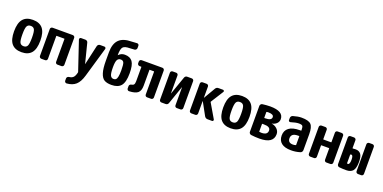

<svg xmlns="http://www.w3.org/2000/svg" viewBox="-11 -1767 6023 3019"><g transform="rotate(20 3000.0 -258.0)"><path d="M187.5 -124Q205.1 -89.8 250 -89.8Q294.9 -89.8 312.5 -124Q330.1 -158.2 330.1 -260.3Q330.1 -362.3 312.5 -396Q294.9 -429.7 250 -429.7Q205.1 -429.7 187.5 -396Q169.9 -362.3 169.9 -260.3Q169.9 -158.2 187.5 -124ZM85 -465.3Q139.6 -530.3 250 -530.3Q360.4 -530.3 415 -465.3Q469.7 -400.4 469.7 -260.3Q469.7 -120.1 415 -55.2Q360.4 9.8 250 9.8Q139.6 9.8 85 -55.2Q30.3 -120.1 30.3 -260.3Q30.3 -400.4 85 -465.3Z M918 -519.5Q932.6 -519.5 943.4 -509.8Q954.1 -500 954.1 -485.4V-35.2Q954.1 -20.5 943.4 -10.3Q932.6 0 918 0H850.6Q835.9 0 826.2 -9.8Q816.4 -19.5 816.4 -35.2V-416Q816.4 -420.9 810.5 -420.9H684.6Q679.7 -420.9 679.7 -416V-35.2Q679.7 -20.5 669.9 -10.3Q660.2 0 644.5 0H582Q567.4 0 556.6 -9.8Q545.9 -19.5 545.9 -35.2V-485.4Q545.9 -500 556.6 -509.8Q567.4 -519.5 582 -519.5Z M1447.3 -519.5Q1460.9 -519.5 1468.3 -509.3Q1475.6 -499 1471.7 -486.3L1327.1 9.8Q1294.9 121.1 1238.8 171.4Q1182.6 221.7 1086.9 228.5Q1073.2 229.5 1062.5 219.2Q1051.8 209 1051.8 195.3V157.2Q1051.8 142.6 1062.5 132.3Q1073.2 122.1 1087.9 120.1Q1134.8 115.2 1159.2 89.4Q1183.6 63.5 1196.3 3.9Q1197.3 1 1195.3 -4.9L1033.2 -486.3Q1029.3 -499 1037.1 -509.3Q1044.9 -519.5 1056.6 -519.5H1128.9Q1144.5 -519.5 1157.2 -510.3Q1169.9 -501 1172.9 -486.3L1255.9 -158.2Q1255.9 -157.2 1256.8 -157.2Q1257.8 -157.2 1257.8 -158.2L1332 -485.4Q1335.9 -500 1348.1 -509.8Q1360.4 -519.5 1375 -519.5Z M1754.9 -89.8Q1781.2 -89.8 1794.9 -102.1Q1808.6 -114.3 1816.9 -151.9Q1825.2 -189.5 1825.2 -259.8Q1825.2 -357.4 1811.5 -387.2Q1797.9 -417 1759.8 -417Q1720.7 -417 1702.6 -383.3Q1684.6 -349.6 1684.6 -259.8Q1684.6 -161.1 1701.7 -125.5Q1718.8 -89.8 1754.9 -89.8ZM1794.9 -509.8Q1883.8 -509.8 1924.3 -453.6Q1964.8 -397.5 1964.8 -259.8Q1964.8 -111.3 1914.6 -50.8Q1864.3 9.8 1754.9 9.8Q1678.7 9.8 1635.3 -16.1Q1591.8 -42 1568.4 -115.2Q1544.9 -188.5 1544.9 -320.3V-460Q1544.9 -603.5 1613.8 -671.9Q1682.6 -740.2 1830.1 -740.2Q1863.3 -740.2 1910.2 -745.1Q1923.8 -747.1 1934.6 -737.8Q1945.3 -728.5 1945.3 -714.8V-676.8Q1945.3 -661.1 1935.1 -649.9Q1924.8 -638.7 1910.2 -636.7Q1868.2 -631.8 1830.1 -631.8Q1746.1 -631.8 1718.3 -599.6Q1690.4 -567.4 1690.4 -466.8Q1690.4 -464.8 1691.4 -464.8Q1692.4 -464.8 1693.4 -465.8Q1734.4 -509.8 1794.9 -509.8Z M2418 -518.6Q2432.6 -518.6 2442.9 -508.3Q2453.1 -498 2453.1 -483.4V-34.2Q2453.1 -19.5 2442.9 -9.3Q2432.6 1 2418 1H2350.6Q2335.9 1 2326.2 -8.8Q2316.4 -18.6 2316.4 -34.2V-415Q2316.4 -419.9 2310.5 -419.9H2243.2Q2238.3 -419.9 2238.3 -415V-152.3Q2238.3 -68.4 2196.8 -32.2Q2155.3 3.9 2051.8 7.8Q2038.1 8.8 2027.3 -2Q2016.6 -12.7 2016.6 -27.3V-66.4Q2016.6 -80.1 2026.9 -90.3Q2037.1 -100.6 2051.8 -102.5Q2080.1 -106.4 2091.8 -123Q2103.5 -139.6 2103.5 -178.7V-415Q2103.5 -419.9 2098.6 -419.9H2072.3Q2057.6 -419.9 2046.9 -430.2Q2036.1 -440.4 2036.1 -455.1V-483.4Q2036.1 -498 2046.4 -508.3Q2056.6 -518.6 2072.3 -518.6Z M2909.2 -519.5Q2923.8 -519.5 2934.1 -509.8Q2944.3 -500 2944.3 -485.4V-35.2Q2944.3 -20.5 2934.1 -10.3Q2923.8 0 2909.2 0H2847.7Q2833 0 2823.2 -9.8Q2813.5 -19.5 2813.5 -35.2V-333Q2813.5 -334 2812 -334Q2810.5 -334 2810.5 -333L2706.1 -33.2Q2694.3 0 2659.2 0H2590.8Q2576.2 0 2565.9 -9.8Q2555.7 -19.5 2555.7 -35.2V-485.4Q2555.7 -500 2565.9 -509.8Q2576.2 -519.5 2590.8 -519.5H2648.4Q2663.1 -519.5 2672.9 -509.8Q2682.6 -500 2682.6 -485.4V-186.5Q2682.6 -185.5 2683.6 -185.5Q2684.6 -185.5 2684.6 -186.5L2790 -487.3Q2801.8 -520.5 2836.9 -519.5Z M3316.4 -269.5 3456.1 -31.2Q3461.9 -21.5 3456.1 -10.7Q3450.2 0 3438.5 0H3363.3Q3329.1 0 3310.5 -31.2L3195.3 -241.2Q3195.3 -242.2 3193.4 -242.2Q3192.4 -242.2 3192.4 -241.2V-35.2Q3192.4 -20.5 3182.1 -10.3Q3171.9 0 3157.2 0H3091.8Q3077.1 0 3066.4 -9.8Q3055.7 -19.5 3055.7 -35.2V-485.4Q3055.7 -500 3066.4 -509.8Q3077.1 -519.5 3091.8 -519.5H3157.2Q3171.9 -519.5 3182.1 -509.8Q3192.4 -500 3192.4 -485.4V-299.8Q3192.4 -298.8 3193.4 -298.8Q3195.3 -298.8 3195.3 -299.8L3306.6 -490.2Q3323.2 -520.5 3361.3 -519.5H3432.6Q3443.4 -519.5 3449.7 -509.8Q3456.1 -500 3450.2 -490.2L3316.4 -278.3Q3313.5 -273.4 3316.4 -269.5Z M3687.5 -124Q3705.1 -89.8 3750 -89.8Q3794.9 -89.8 3812.5 -124Q3830.1 -158.2 3830.1 -260.3Q3830.1 -362.3 3812.5 -396Q3794.9 -429.7 3750 -429.7Q3705.1 -429.7 3687.5 -396Q3669.9 -362.3 3669.9 -260.3Q3669.9 -158.2 3687.5 -124ZM3585 -465.3Q3639.6 -530.3 3750 -530.3Q3860.4 -530.3 3915 -465.3Q3969.7 -400.4 3969.7 -260.3Q3969.7 -120.1 3915 -55.2Q3860.4 9.8 3750 9.8Q3639.6 9.8 3585 -55.2Q3530.3 -120.1 3530.3 -260.3Q3530.3 -400.4 3585 -465.3Z M4231.4 -89.8Q4332 -89.8 4332 -164.1Q4332 -228.5 4220.7 -227.5H4197.3Q4192.4 -227.5 4192.4 -222.7V-98.6Q4192.4 -92.8 4196.3 -92.8Q4211.9 -89.8 4231.4 -89.8ZM4192.4 -420.9V-329.1Q4192.4 -324.2 4197.3 -324.2H4207Q4314.5 -324.2 4314.5 -380.9Q4314.5 -429.7 4220.7 -429.7Q4217.8 -429.7 4197.3 -426.8Q4192.4 -424.8 4192.4 -420.9ZM4334 -281.2Q4388.7 -273.4 4426.3 -236.8Q4463.9 -200.2 4463.9 -150.4Q4463.9 6.8 4231.4 6.8Q4160.2 6.8 4091.8 -2Q4077.1 -3.9 4066.4 -15.6Q4055.7 -27.3 4055.7 -43V-476.6Q4055.7 -491.2 4065.9 -503.4Q4076.2 -515.6 4090.8 -517.6Q4154.3 -526.4 4220.7 -527.3Q4443.4 -527.3 4444.3 -394.5Q4444.3 -351.6 4413.1 -320.8Q4381.8 -290 4334 -282.2Q4333 -282.2 4333 -281.2Z M4809.6 -99.6V-240.2Q4809.6 -245.1 4804.7 -245.1H4785.2Q4674.8 -245.1 4674.8 -160.2Q4674.8 -85 4759.8 -85Q4784.2 -85 4805.7 -92.8Q4809.6 -93.8 4809.6 -99.6ZM4745.1 -530.3Q4862.3 -530.3 4903.8 -487.8Q4945.3 -445.3 4945.3 -325.2V-59.6Q4945.3 -43.9 4936 -30.3Q4926.8 -16.6 4912.1 -12.7Q4836.9 10.7 4759.8 9.8Q4654.3 9.8 4599.6 -33.7Q4544.9 -77.1 4544.9 -160.2Q4544.9 -244.1 4605.5 -289.6Q4666 -335 4785.2 -335H4804.7Q4809.6 -335 4809.6 -339.8V-344.7Q4809.6 -396.5 4797.4 -413.1Q4785.2 -429.7 4735.4 -429.7Q4687.5 -429.7 4603.5 -403.3Q4590.8 -399.4 4580.6 -406.2Q4570.3 -413.1 4570.3 -425.8V-460Q4570.3 -475.6 4579.6 -488.8Q4588.9 -502 4603.5 -505.9Q4685.5 -530.3 4745.1 -530.3Z M5418 -519.5Q5432.6 -519.5 5443.4 -509.8Q5454.1 -500 5454.1 -485.4V-35.2Q5454.1 -20.5 5443.4 -10.3Q5432.6 0 5418 0H5350.6Q5335.9 0 5326.2 -9.8Q5316.4 -19.5 5316.4 -35.2V-222.7Q5316.4 -227.5 5310.5 -227.5H5184.6Q5179.7 -227.5 5179.7 -222.7V-35.2Q5179.7 -20.5 5169.9 -10.3Q5160.2 0 5144.5 0H5082Q5067.4 0 5056.6 -9.8Q5045.9 -19.5 5045.9 -35.2V-485.4Q5045.9 -500 5056.6 -509.8Q5067.4 -519.5 5082 -519.5H5144.5Q5159.2 -519.5 5169.4 -509.8Q5179.7 -500 5179.7 -485.4V-329.1Q5179.7 -324.2 5184.6 -324.2H5310.5Q5315.4 -324.2 5316.4 -329.1V-485.4Q5316.4 -500 5326.2 -509.8Q5335.9 -519.5 5350.6 -519.5Z M5932.6 -519.5Q5947.3 -519.5 5957.5 -509.8Q5967.8 -500 5967.8 -485.4V-35.2Q5967.8 -20.5 5958 -10.3Q5948.2 0 5932.6 0H5879.9Q5865.2 0 5854.5 -9.8Q5843.8 -19.5 5843.8 -35.2V-485.4Q5843.8 -500 5854.5 -509.8Q5865.2 -519.5 5879.9 -519.5ZM5673.8 -94.7Q5708 -94.7 5708 -174.8Q5708 -251 5678.7 -251Q5671.9 -251 5664.1 -249Q5660.2 -248 5660.2 -242.2V-103.5Q5660.2 -98.6 5665 -96.7Q5670.9 -94.7 5673.8 -94.7ZM5712.9 -352.5Q5770.5 -352.5 5800.3 -314.5Q5830.1 -276.4 5830.1 -185.5Q5830.1 -78.1 5794.9 -35.6Q5759.8 6.8 5683.6 6.8Q5622.1 6.8 5567.4 1Q5552.7 0 5542.5 -12.2Q5532.2 -24.4 5532.2 -39.1V-485.4Q5532.2 -500 5542 -509.8Q5551.8 -519.5 5567.4 -519.5H5624Q5638.7 -519.5 5649.4 -509.8Q5660.2 -500 5660.2 -485.4V-355.5Q5660.2 -350.6 5665 -349.6Q5688.5 -352.5 5712.9 -352.5Z"/></g></svg>

Font: Rounded-L Mgen+ 1mn bold
Style: Bold
Weight: 700
Designer: [Source Han Sans]
Ryoko NISHIZUKA  (kana & ideographs); Paul D. Hunt (Latin, Greek & Cyrillic); Wenlong ZHANG  (bopomofo
Version: Version 1.059.20150602